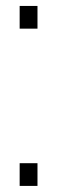

<svg xmlns="http://www.w3.org/2000/svg" viewBox="-20 -610 204 630"><path d="M44.5 -74.5V0H103V-74.5ZM44.5 -590.5V-516H103V-590.5Z"/></svg>

Font: Anybody UltraCondensed Thin Light
Style: Regular
Weight: 300
Version: Version 1.111